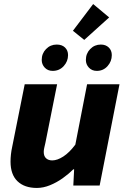

<svg xmlns="http://www.w3.org/2000/svg" viewBox="-20 -916 640 948"><path d="M162 12Q101 12 66.5 -21Q32 -54 32 -118Q32 -135 34 -153.5Q36 -172 40 -190L102 -500H262L204 -210Q201 -197 198.5 -186Q196 -175 196 -166Q196 -145 207.5 -134.5Q219 -124 238 -124Q263 -124 293 -143.5Q323 -163 352 -202L410 -500H570L472 0H342L346 -80H342Q319 -57 289.5 -36Q260 -15 227 -1.5Q194 12 162 12ZM240 -566Q216 -566 201 -582Q186 -598 186 -620Q186 -652 207.5 -674Q229 -696 260 -696Q286 -696 301 -681.5Q316 -667 316 -644Q316 -613 294.5 -589.5Q273 -566 240 -566ZM458 -566Q434 -566 419 -582Q404 -598 404 -620Q404 -652 425.5 -674Q447 -696 478 -696Q502 -696 517 -681.5Q532 -667 532 -644Q532 -613 511 -589.5Q490 -566 458 -566ZM396 -719 340 -764 440 -896 519 -830Z"/></svg>

Font: Source Code Pro ExtraLight Black
Style: Italic
Weight: 900
Italic angle: -11°
Monospace: yes
Version: Version 1.016;hotconv 1.0.116;makeotfexe 2.5.65601